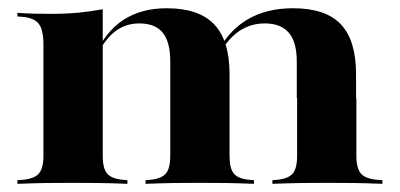

<svg xmlns="http://www.w3.org/2000/svg" viewBox="-20 -450 980 470"><path d="M158.9 -2.4Q121.8 -2.4 93.1 -2Q64.5 -1.6 22.6 0V-8.9L33.9 -9.7Q63.7 -12.1 75 -25Q86.3 -37.9 86.3 -68.5V-209.7H231.5V-68.5Q231.5 -37.1 242.7 -24.6Q254 -12.1 282.3 -9.7L291.9 -8.9V0Q251.6 -1.6 223.4 -2Q195.2 -2.4 158.9 -2.4ZM86.3 -209.7V-341.9Q86.3 -376.6 75 -391.5Q63.7 -406.5 33.9 -408.9L22.6 -409.7V-418.5Q48.4 -416.9 65.3 -416.5Q82.3 -416.1 104.8 -416.1Q141.9 -416.1 171.8 -419Q201.6 -421.8 231.5 -427.4V-418.5V-209.7ZM396.8 -209.7V-299.2Q396.8 -347.6 378.2 -370.2Q359.7 -392.7 321 -392.7Q286.3 -392.7 260.1 -371.8Q233.9 -350.8 212.1 -304.8L209.7 -309.7Q237.9 -372.6 281.9 -401.2Q325.8 -429.8 387.9 -429.8Q466.9 -429.8 504.4 -390.3Q541.9 -350.8 541.9 -268.5V-209.7ZM469.4 -2.4Q433.1 -2.4 405.2 -2Q377.4 -1.6 336.3 0V-8.9L346 -9.7Q374.2 -12.1 385.5 -24.6Q396.8 -37.1 396.8 -68.5V-209.7H541.9V-68.5Q541.9 -37.1 552.8 -24.6Q563.7 -12.1 591.9 -9.7L601.6 -8.9V0Q561.3 -1.6 533.5 -2Q505.6 -2.4 469.4 -2.4ZM706.5 -209.7V-299.2Q706.5 -347.6 686.7 -370.2Q666.9 -392.7 628.2 -392.7Q593.5 -392.7 565.3 -373.8Q537.1 -354.8 512.9 -311.3L510.5 -319.4Q539.5 -375 585.9 -402.4Q632.3 -429.8 697.6 -429.8Q777.4 -429.8 814.5 -390.3Q851.6 -350.8 851.6 -268.5V-209.7ZM779.8 -2.4Q743.5 -2.4 715.7 -2Q687.9 -1.6 646.8 0V-8.9L656.5 -9.7Q684.7 -12.1 696 -24.6Q707.3 -37.1 707.3 -68.5V-209.7H852.4V-68.5Q852.4 -37.9 863.7 -25Q875 -12.1 904.8 -9.7L916.1 -8.9V0Q875 -1.6 846 -2Q816.9 -2.4 779.8 -2.4Z"/></svg>

Font: Playfair 144pt SemiExpanded Black
Style: Regular
Weight: 900
Width: 6
Designer: Claus Eggers Sørensen
Foundry: Claus Eggers Sørensen
Version: Version 2.203